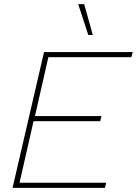

<svg xmlns="http://www.w3.org/2000/svg" viewBox="-20 -913 665 933"><path d="M41 0 194 -660H625L618 -635H215L150 -349H473L467 -324H143L75 -25H496L490 0ZM389 -893 431 -743H409L360 -893Z"/></svg>

Font: Work Sans ExtraLight
Style: Italic
Weight: 200
Italic angle: -13°
Designer: Wei Huang
Foundry: Wei Huang
Version: Version 2.012; ttfautohint (v1.8.3)